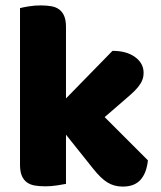

<svg xmlns="http://www.w3.org/2000/svg" viewBox="-20 -681 595 710"><path d="M527 -88Q522 -41 499.5 -16Q477 9 434 9Q402 9 377 -6.5Q352 -22 323 -59L224 -183V-1Q213 1 191.5 4.5Q170 8 148 8Q126 8 108.5 5Q91 2 79 -7Q67 -16 60.5 -31.5Q54 -47 54 -72V-651Q65 -654 86.5 -657.5Q108 -661 130 -661Q152 -661 169.5 -658Q187 -655 199 -646Q211 -637 217.5 -621.5Q224 -606 224 -581V-317L396 -493Q448 -493 479.5 -470Q511 -447 511 -412Q511 -397 506 -384.5Q501 -372 490.5 -359Q480 -346 463.5 -331.5Q447 -317 425 -298L367 -248Z"/></svg>

Font: Baloo Tamma
Style: Regular
Weight: 400
Designer: Divya Kowshik and Ek Type
Foundry: Ek Type
Version: Version 1.443;PS 1.000;hotconv 16.6.51;makeotf.lib2.5.65220;